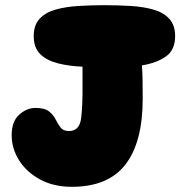

<svg xmlns="http://www.w3.org/2000/svg" viewBox="-20 -720 720 740"><path d="M257 0Q187 0 135 -28Q83 -56 54 -101.5Q25 -147 25 -199Q25 -252 54 -278Q83 -304 117 -304Q152 -304 169 -290.5Q186 -277 194.5 -259.5Q203 -242 213.5 -228.5Q224 -215 246 -215Q286 -215 292.5 -263Q299 -311 298 -402Q298 -436 298 -463Q246 -465 203 -476Q160 -487 135 -511.5Q110 -536 110 -581Q110 -623 132.5 -647.5Q155 -672 194 -683Q233 -694 282 -697Q331 -700 383 -700Q436 -700 484.5 -697Q533 -694 571.5 -683Q610 -672 632.5 -647.5Q655 -623 655 -581Q655 -527 619 -502Q583 -477 527 -468Q529 -442 529.5 -410Q530 -378 530 -340Q530 -172 463.5 -86Q397 0 257 0Z"/></svg>

Font: Cherry Bomb One
Style: Regular
Weight: 400
Designer: satsuyako
Foundry: satsuyako
Version: Version 4.100; ttfautohint (v1.8.3)